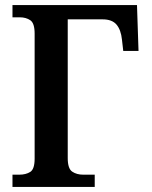

<svg xmlns="http://www.w3.org/2000/svg" viewBox="-20 -734 598 754"><path d="M29 0V-48H55Q82 -48 99 -59Q116 -70 116 -111V-602Q116 -643 99 -654.5Q82 -666 58 -666H29V-714H518L524 -534H464L459 -578Q455 -617 437.5 -637.5Q420 -658 383 -658H246V-113Q246 -72 263.5 -60Q281 -48 307 -48H352V0Z"/></svg>

Font: Noto Serif SemiCondensed SemiBold
Style: Regular
Weight: 600
Width: 4
Designer: Monotype Design Team
Foundry: Monotype Imaging Inc.
Version: Version 2.013; ttfautohint (v1.8.4.7-5d5b)